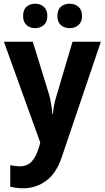

<svg xmlns="http://www.w3.org/2000/svg" viewBox="-20 -770 562 1030"><path d="M1 -546H156L245 -257Q251 -232 255 -208Q259 -184 261 -158H264Q266 -184 270.5 -207Q275 -230 283 -256L369 -546H521L312 71Q283 159 228 199.5Q173 240 106 240Q83 240 66 237.5Q49 235 35 232V116Q45 118 58.5 120Q72 122 87 122Q127 122 150.5 96Q174 70 188 23L196 -5ZM104 -684Q104 -718 122.5 -734Q141 -750 168 -750Q196 -750 215 -733.5Q234 -717 234 -684Q234 -652 215 -635.5Q196 -619 168 -619Q141 -619 122.5 -635.5Q104 -652 104 -684ZM288 -684Q288 -718 306.5 -734Q325 -750 354 -750Q382 -750 401 -733.5Q420 -717 420 -684Q420 -652 401 -635.5Q382 -619 354 -619Q325 -619 306.5 -635.5Q288 -652 288 -684Z"/></svg>

Font: Noto Sans Sinhala SemiCondensed
Style: Bold
Weight: 700
Width: 4
Designer: Jelle Bosma - Monotype Design Team
Foundry: Monotype Imaging Inc.
Version: Version 2.006; ttfautohint (v1.8.4.7-5d5b)